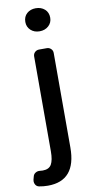

<svg xmlns="http://www.w3.org/2000/svg" viewBox="-150 -830 546 1113"><g transform="rotate(-10 123.5 -273.5)"><path d="M38.1 239.3Q10.7 239.3 -13.7 234.4Q-28.3 231.4 -35.2 218.8Q-40 210 -40 201.2Q-40 196.3 -39.1 191.4L-34.2 172.9Q-31.2 159.2 -19 151.9Q-6.8 144.5 7.8 146.5Q15.6 147.5 23.4 147.5Q60.5 147.5 74.7 122.6Q88.9 97.7 88.9 45.9V-512.7Q88.9 -527.3 99.1 -537.1Q109.4 -546.9 124 -546.9H169.9Q183.6 -546.9 193.8 -537.1Q204.1 -527.3 204.1 -512.7V43.9Q204.1 239.3 38.1 239.3ZM73.2 -717.8Q73.2 -749 93.8 -767.6Q114.3 -786.1 146 -786.1Q177.7 -786.1 198.7 -767.6Q219.7 -749 219.7 -717.8Q219.7 -688.5 198.7 -669.4Q177.7 -650.4 146 -650.4Q114.3 -650.4 93.8 -669.4Q73.2 -688.5 73.2 -717.8Z"/></g></svg>

Font: Gen Jyuu GothicL Medium
Style: Regular
Weight: 500
Designer: [Source Han Sans]
Ryoko NISHIZUKA  (kana & ideographs); Paul D. Hunt (Latin, Greek & Cyrillic); Wenlong ZHANG  (bopomofo
Version: Version 1.002.20150607